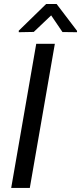

<svg xmlns="http://www.w3.org/2000/svg" viewBox="-20 -927 400 947"><path d="M259.3 -907.2 359.9 -774.9V-768.1L288.1 -769L232.4 -851.1L146.5 -769.5L72.8 -768.1L72.3 -775.4L207.5 -907.2ZM250.5 -710.9 127 0H35.2L158.7 -710.9Z"/></svg>

Font: Mardoto
Style: Italic
Weight: 400
Italic angle: -12°
Designer: Christian Robertson, Vahan Hovhannisyan
Foundry: Google
Version: Version 1.000